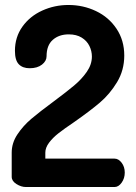

<svg xmlns="http://www.w3.org/2000/svg" viewBox="-20 -751 547 771"><path d="M255 -731Q314 -731 365.5 -706.5Q417 -682 448 -635.5Q479 -589 479 -528Q479 -469 450 -421Q421 -373 381 -339Q341 -305 278 -261Q238 -234 215 -216Q192 -198 177 -178Q162 -158 162 -138V-114H440Q456 -114 468.5 -97.5Q481 -81 481 -58Q481 -35 468.5 -17.5Q456 0 440 0H84Q65 0 46 -12Q27 -24 27 -41V-138Q27 -177 50 -211.5Q73 -246 106 -274Q139 -302 196 -344Q247 -382 277.5 -407.5Q308 -433 328.5 -462.5Q349 -492 349 -524Q349 -546 339 -566.5Q329 -587 308 -600Q287 -613 256 -613Q217 -613 192 -591Q167 -569 167 -525Q167 -506 148.5 -491.5Q130 -477 99 -477Q71 -477 55.5 -493Q40 -509 40 -547Q40 -602 70 -644Q100 -686 149.5 -708.5Q199 -731 255 -731Z"/></svg>

Font: Dosis
Style: Regular
Weight: 400
Designer: Edgar Tolentino, Pablo Impallari, Igino Marini
Foundry: Edgar Tolentino, Pablo Impallari, Igino Marini
Version: Version 1.007;Glyphs 3.1.1 (3134)